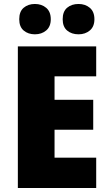

<svg xmlns="http://www.w3.org/2000/svg" viewBox="-20 -1014 550 968"><path d="M465 -66H70V-780H465V-629H255V-511H450V-360H255V-219H465ZM77 -917Q77 -956 99.5 -975Q122 -994 156 -994Q190 -994 213 -974.5Q236 -955 236 -917Q236 -880 213 -860.5Q190 -841 156 -841Q122 -841 99.5 -860Q77 -879 77 -917ZM296 -917Q296 -956 318.5 -975Q341 -994 376 -994Q410 -994 433 -974.5Q456 -955 456 -917Q456 -880 433 -860.5Q410 -841 376 -841Q341 -841 318.5 -860Q296 -879 296 -917Z"/></svg>

Font: Noto Sans Malayalam UI SemiCondensed Black
Style: Regular
Weight: 900
Width: 4
Designer: Jelle Bosma - Monotype Design Team
Foundry: Monotype Imaging Inc.
Version: Version 2.104; ttfautohint (v1.8.4.7-5d5b)